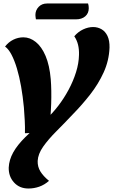

<svg xmlns="http://www.w3.org/2000/svg" viewBox="-20 -894 648 1101"><path d="M143 187Q92 187 60.5 152.5Q29 118 30 67Q32 23 55.5 -19.5Q79 -62 125.5 -108Q172 -154 243 -209Q280 -243 313.5 -286.5Q347 -330 373.5 -379.5Q400 -429 416 -480Q432 -531 433 -579Q434 -611 427.5 -637.5Q421 -664 406 -686Q428 -712 457 -725.5Q486 -739 514 -739Q540 -739 562 -726.5Q584 -714 596.5 -687.5Q609 -661 608 -620Q605 -546 574.5 -479Q544 -412 497 -352Q450 -292 398 -239Q349 -187 303 -141Q257 -95 227.5 -53Q198 -11 196 29Q195 62 211.5 89Q228 116 261 143Q235 166 205 176.5Q175 187 143 187ZM123 -130Q124 -165 122 -202Q120 -239 117 -278Q111 -341 101 -398Q91 -455 77 -501.5Q63 -548 46 -580.5Q29 -613 9 -627Q29 -653 56.5 -666.5Q84 -680 114 -680Q152 -680 185.5 -653Q219 -626 241.5 -573Q264 -520 271 -440Q276 -376 273.5 -299.5Q271 -223 260 -135ZM186 -783Q185 -790 184 -796Q183 -802 183 -808Q183 -835 201.5 -854.5Q220 -874 250 -874H485Q487 -868 488 -861Q489 -854 489 -847Q489 -818 469 -800.5Q449 -783 415 -783Z"/></svg>

Font: Sansita Swashed Light
Style: Bold
Weight: 700
Version: Version 1.003